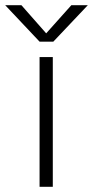

<svg xmlns="http://www.w3.org/2000/svg" viewBox="-98 -720 358 740"><path d="M107.5 -559.5 240.5 -700H177L80 -591.5L-15.5 -700H-78L54.5 -559.5ZM54.5 -500V0H105.5V-500Z"/></svg>

Font: Overused Grotesk Light
Style: Regular
Weight: 300
Designer: RandomMaerks
Version: Version 0.005